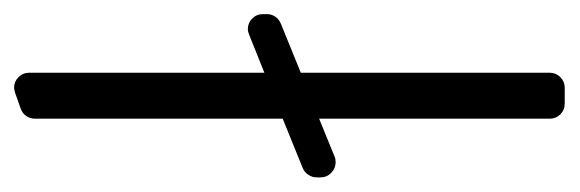

<svg xmlns="http://www.w3.org/2000/svg" viewBox="-286 -510 797 264"><g transform="rotate(-90 112.0 -378.5)"><path d="M80.3 -20.6V-337.7L28.1 -316.4Q24.9 -315 20.6 -315Q12.1 -315 5.9 -321Q-0.4 -327.1 -0.4 -335.9V-340.9Q-0.4 -347.3 3.2 -352.6Q6.7 -358 12.8 -360.4L80.3 -387.8V-728.3Q80.3 -735.1 84 -740.4Q87.7 -745.7 93.8 -747.9L115.8 -755.7Q120.7 -757.1 122.9 -757.1Q131.4 -757.1 137.4 -751.1Q143.5 -745 143.5 -736.2V-413L195.7 -433.9Q199.9 -435.7 203.5 -435.7Q212 -435.7 218 -429.7Q224.1 -423.7 224.1 -414.8V-409.4Q224.1 -403.1 220.5 -397.9Q217 -392.8 210.9 -390.3L143.5 -362.9V-20.6Q143.5 -12.1 137.4 -6Q131.4 0 122.9 0H101.2Q92.3 0 86.3 -6Q80.3 -12.1 80.3 -20.6Z"/></g></svg>

Font: DeltaSans Light
Style: Regular
Weight: 300
Designer: Rasmus Andersson
Foundry: rsms
Version: Version 3.012